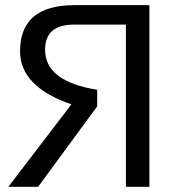

<svg xmlns="http://www.w3.org/2000/svg" viewBox="-20 -718 677 738"><path d="M463.9 0V-623.5H264.6Q153.3 -623.5 153.3 -526.9Q153.3 -404.8 353.5 -373V-309.1L126.5 0H12.2L254.4 -316.9Q57.1 -384.8 57.1 -521Q57.1 -698.2 266.1 -698.2H554.2V0Z"/></svg>

Font: Voltera
Style: Regular
Weight: 400
Designer: Bernd Montag
Version: Version 1.301